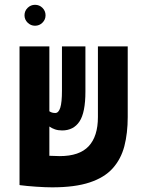

<svg xmlns="http://www.w3.org/2000/svg" viewBox="-20 -782 626 811"><path d="M200.2 9.3Q172.9 9.3 132.6 6.6Q92.3 3.9 63.5 0V-0.5H62.5V-585.9H188.5V-312Q198.7 -304.7 213.4 -304.7Q227.5 -304.7 234.6 -326.9Q241.7 -349.1 241.7 -399.4V-585.9H340.8V-395Q340.8 -306.6 315.7 -268.8Q290.5 -231 242.2 -231Q225.6 -231 212.2 -235.6Q198.7 -240.2 188.5 -247.6V-124Q219.2 -122.6 232.4 -122.6Q315.4 -122.6 354.5 -164.3Q393.6 -206.1 393.6 -287.6V-585.9H519.5V-287.6Q519.5 -219.7 505.4 -165Q491.2 -110.4 456.3 -71.3Q421.4 -32.2 359.1 -11.5Q296.9 9.3 200.2 9.3ZM127.9 -673.3Q109.9 -673.3 96.7 -686.3Q83.5 -699.2 83.5 -717.3Q83.5 -735.8 96.7 -748.8Q109.9 -761.7 127.9 -761.7Q146.5 -761.7 159.4 -748.8Q172.4 -735.8 172.4 -717.3Q172.4 -699.2 159.4 -686.3Q146.5 -673.3 127.9 -673.3Z"/></svg>

Font: Cascadia Mono
Style: Bold
Weight: 700
Monospace: yes
Designer: Aaron Bell
Foundry: Saja Typeworks
Version: Version 2404.023; ttfautohint (v1.8.4)